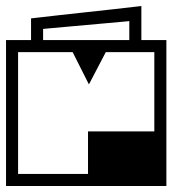

<svg xmlns="http://www.w3.org/2000/svg" viewBox="-40 -617 572 637"><path d="M266 0Q266 0 266 0Q266 0 266 0Q266 0 266 0Q266 0 266 0Q266 0 266 0Q266 0 266 0Q264 0 242.5 0Q221 0 188.5 0Q156 0 120 0Q84 0 52 0Q20 0 0 0Q-20 0 -20 0Q-20 0 -20 0Q-20 0 -20 0Q-20 0 -20 0V-258H20V-40Q20 -40 20 -40Q20 -40 20 -40Q20 -40 20 -40Q20 -40 37.5 -40Q55 -40 78 -40Q101 -40 118.5 -40Q136 -40 136 -40Q136 -40 136 -40Q136 -40 136 -40Q136 -40 136 -40Q136 -40 136 -40Q136 -40 136 -40Q136 -40 153.5 -40Q171 -40 194 -40Q217 -40 234.5 -40Q252 -40 252 -40Q252 -40 252 -40Q252 -40 252 -40Q252 -40 252 -42.5Q252 -45 252 -57.5Q252 -70 252 -99Q252 -128 252 -181Q252 -181 252 -181Q252 -181 252 -181Q252 -181 252 -181Q252 -181 252 -181Q252 -181 252 -181Q252 -181 274.2 -181Q296.5 -181 329.2 -181Q362 -181 394.8 -181Q427.5 -181 449.8 -181Q472 -181 472 -181Q472 -181 472 -181Q472 -181 472 -181Q472 -181 472 -181Q472 -181 472 -181Q472 -181 472 -181Q472 -181 472 -197Q472 -213 472 -236.5Q472 -260 472 -283.5Q472 -307 472 -323Q472 -339 472 -339Q472 -339 472 -339Q472 -339 472 -339Q472 -339 472 -339Q472 -339 472 -339Q472 -339 472 -339H512V0Q512 0 494.8 0Q477.5 0 450 0Q422.5 0 391.2 0Q360 0 332 0Q304 0 285.8 0Q267.5 0 266 0Q266 0 266 0Q266 0 266 0Q266 0 266 0Q266 0 266 0ZM-20 -235Q-20 -235 -20 -253Q-20 -271 -20 -299.2Q-20 -327.5 -20 -359.5Q-20 -391.5 -20 -419.8Q-20 -448 -20 -466Q-20 -484 -20 -484Q-20 -484 -20 -484Q-20 -484 -20 -484Q-20 -484 -20 -484Q-20 -484 -0.2 -484Q19.5 -484 51 -484Q82.5 -484 117.5 -484Q152.5 -484 184 -484Q215.5 -484 235.2 -484Q255 -484 255 -484Q255 -484 255 -484Q255 -484 255 -484Q255 -484 255 -484Q255 -484 255 -484Q255 -484 255 -484Q255 -484 255 -484Q255 -484 255 -484Q255 -484 255 -484Q255 -484 255 -484Q255 -478.5 255 -465Q255 -451.5 255 -434Q255 -416.5 255 -398Q255 -379.5 255 -363.2Q255 -347 255 -337Q255 -337 246.8 -353.2Q238.5 -369.5 228 -390.5Q217.5 -411.5 209.2 -427.8Q201 -444 201 -444Q201 -444 182.8 -444Q164.5 -444 137.5 -444Q110.5 -444 83.5 -444Q56.5 -444 38.2 -444Q20 -444 20 -444Q20 -444 20 -444Q20 -444 20 -444Q20 -444 20 -444Q20 -444 20 -444Q20 -444 20 -444Q20 -444 20 -444Q20 -444 20 -444Q20 -444 20 -444Q20 -444 20 -444Q20 -444 20 -444Q20 -444 20 -444Q20 -444 20 -423Q20 -402 20 -370.8Q20 -339.5 20 -308.2Q20 -277 20 -256Q20 -235 20 -235ZM512 -283H472Q472 -283 472 -283Q472 -283 472 -283Q472 -283 472 -283Q472 -283 472 -283Q472 -283 472 -284.5Q472 -286 472 -293.2Q472 -300.5 472 -317.5Q472 -334.5 472 -365Q472 -395.5 472 -444Q472 -444 472 -444Q472 -444 472 -444Q472 -444 472 -444Q472 -444 472 -444Q472 -444 460.2 -444Q448.5 -444 430.2 -444Q412 -444 391.5 -444Q371 -444 352.8 -444Q334.5 -444 322.8 -444Q311 -444 311 -444Q311 -444 302.5 -427.8Q294 -411.5 283 -390.5Q272 -369.5 263.5 -353.2Q255 -337 255 -337Q255 -337 255 -337Q255 -337 255 -337Q255 -337 255 -337Q255 -337 252.8 -353.2Q250.5 -369.5 247.8 -390.5Q245 -411.5 242.8 -427.8Q240.5 -444 240.5 -444Q240.5 -444 240.5 -448Q240.5 -452 240.5 -458Q240.5 -464 240.5 -470Q240.5 -476 240.5 -480Q240.5 -484 240.5 -484Q240.5 -484 240.5 -484Q240.5 -484 240.5 -484Q240.5 -484 240.5 -484Q240.5 -484 240.5 -484Q240.5 -484 260 -484Q279.5 -484 310.5 -484Q341.5 -484 376.2 -484Q411 -484 442 -484Q473 -484 492.5 -484Q512 -484 512 -484Q512 -484 512 -484Q512 -484 512 -484Q512 -484 512 -484Q512 -484 512 -484Q512 -484 512 -484Q512 -484 512 -484Q512 -484 512 -484Q512 -484 512 -484Q512 -484 512 -484Q512 -484 512 -484Q512 -484 512 -484Q512 -484 512 -484Q512 -484 512 -469.5Q512 -455 512 -432Q512 -409 512 -383.5Q512 -358 512 -335Q512 -312 512 -297.5Q512 -283 512 -283ZM63 -464Q63 -466 63 -470Q63 -474 63 -483.2Q63 -492.5 63 -510Q63 -527.5 63 -556Q63 -556 63 -556Q63 -556 63 -556Q63 -556 89.5 -559Q116 -562 157.5 -566.8Q199 -571.5 246 -576.5Q293 -581.5 334.5 -586.2Q376 -591 402.5 -594Q429 -597 429 -597Q429 -597 429 -597Q429 -597 429 -597Q429 -568 429 -547.5Q429 -527 429 -512.8Q429 -498.5 429 -489.2Q429 -480 429 -474Q429 -468 429 -464H389Q389 -471 389 -477.2Q389 -483.5 389 -491.8Q389 -500 389 -513Q389 -526 389 -547Q389 -547 389 -547Q389 -547 389 -547Q389 -547 368.2 -545Q347.5 -543 315 -540.2Q282.5 -537.5 246 -534Q209.5 -530.5 177 -527.8Q144.5 -525 123.8 -523Q103 -521 103 -521Q103 -521 103 -521Q103 -521 103 -521Q103 -506 103 -497Q103 -488 103 -480.8Q103 -473.5 103 -464Z"/></svg>

Font: Honk
Style: Regular
Weight: 400
Designer: Noopur Datye & Yesha Goshar
Foundry: Ek Type
Version: Version 1.000